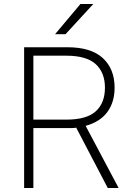

<svg xmlns="http://www.w3.org/2000/svg" viewBox="-20 -935 660 955"><path d="M100 -700H315Q433 -700 491.5 -646Q550 -592 550 -499Q550 -427 514 -378Q478 -329 406 -309L570 0H516L359 -300Q348 -298 337 -298Q326 -298 315 -298H146V0H100ZM310 -340Q411 -340 456.5 -381.5Q502 -423 502 -499Q502 -574 456 -616Q410 -658 310 -658H146V-340ZM380 -915H444L306 -765H254Z"/></svg>

Font: PT Root UI Light
Style: Regular
Weight: 300
Designer: Vitaly Kuzmin
Foundry: ParaType Ltd.
Version: Version 2.000G